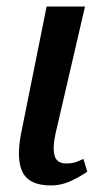

<svg xmlns="http://www.w3.org/2000/svg" viewBox="-20 -556 337 585"><path d="M135 9Q70 9 49.5 -30Q29 -69 44 -148L122 -536H239L149 -148Q140 -108 146 -83Q152 -58 182 -58Q198 -58 209 -61.5Q220 -65 234 -72L246 -33Q228 -20 198 -5.5Q168 9 135 9Z"/></svg>

Font: Noto Serif Medium
Style: Italic
Weight: 500
Italic angle: -12°
Designer: Monotype Design Team
Foundry: Monotype Imaging Inc.
Version: Version 2.014; ttfautohint (v1.8.4.7-5d5b)